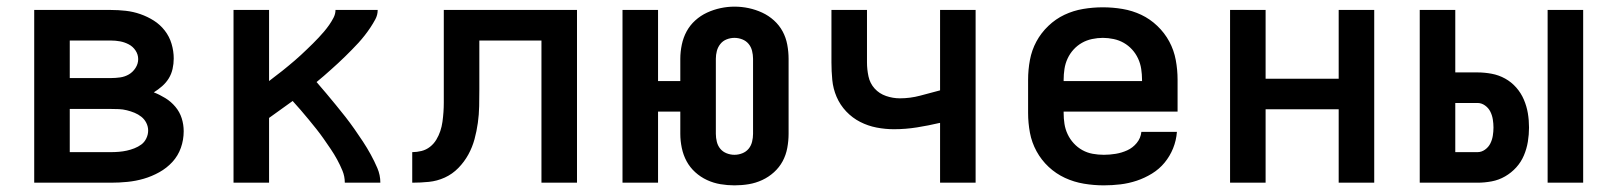

<svg xmlns="http://www.w3.org/2000/svg" viewBox="-20 -550 4840 578"><path d="M83 0V-520H314Q336 -520 358.5 -517.5Q381 -515 402.5 -507.5Q424 -500 443 -488Q462 -476 476 -458Q490 -440 496.5 -418Q503 -396 503 -374Q503 -358 499.5 -342.5Q496 -327 488 -314Q480 -301 468 -290.5Q456 -280 443 -272Q461 -265 478 -254.5Q495 -244 508 -228.5Q521 -213 527 -194Q533 -175 533 -155Q533 -129 524.5 -105Q516 -81 499 -62.5Q482 -44 459.5 -31.5Q437 -19 413 -12Q389 -5 364 -2.5Q339 0 314 0ZM190 -315H314Q328 -315 342 -317Q356 -319 368 -326Q380 -333 388 -345.5Q396 -358 396 -372Q396 -386 388 -398Q380 -410 367.5 -416.5Q355 -423 341.5 -425.5Q328 -428 314 -428H190ZM190 -92H314Q326 -92 338 -93Q350 -94 361.5 -96.5Q373 -99 384.5 -103.5Q396 -108 405.5 -115Q415 -122 420.5 -133.5Q426 -145 426 -157Q426 -169 420.5 -180Q415 -191 405.5 -198.5Q396 -206 385 -210.5Q374 -215 362 -218Q350 -221 338 -221.5Q326 -222 314 -222H190Z M683 0V-520H790V-306Q800 -314 810 -321.5Q820 -329 829.5 -336.5Q839 -344 848.5 -352Q858 -360 867.5 -368Q877 -376 886 -384.5Q895 -393 904 -401.5Q913 -410 922 -419Q931 -428 939.5 -437Q948 -446 956 -455.5Q964 -465 971 -475Q978 -485 984 -496.5Q990 -508 990 -520H1117Q1117 -505 1110 -492Q1103 -479 1095 -467Q1087 -455 1078 -443.5Q1069 -432 1059.5 -421.5Q1050 -411 1039.5 -400.5Q1029 -390 1019 -380Q1009 -370 998 -360Q987 -350 976.5 -340.5Q966 -331 955 -321.5Q944 -312 933 -303Q948 -286 962.5 -268.5Q977 -251 991.5 -233.5Q1006 -216 1020 -198Q1034 -180 1047 -161.5Q1060 -143 1072.5 -124Q1085 -105 1096 -85Q1107 -65 1116 -44Q1125 -23 1125 0H1018Q1018 -19 1011 -36Q1004 -53 995 -69.5Q986 -86 975.5 -101.5Q965 -117 954.5 -132Q944 -147 932.5 -161.5Q921 -176 909 -190.5Q897 -205 885 -219Q873 -233 861 -246Q843 -233 825.5 -220.5Q808 -208 790 -195V0Z M1221 0V-92Q1235 -92 1249 -95.5Q1263 -99 1274.5 -108Q1286 -117 1293.5 -129.5Q1301 -142 1305.5 -155.5Q1310 -169 1312 -183.5Q1314 -198 1315 -212.5Q1316 -227 1316 -241Q1316 -255 1316 -270Q1316 -273 1316 -275.5Q1316 -278 1316 -281V-520H1717V0H1610V-428H1423V-281Q1423 -256 1422.5 -230.5Q1422 -205 1418.5 -180Q1415 -155 1408.5 -131Q1402 -107 1390 -85Q1378 -63 1360 -44.5Q1342 -26 1319 -15.5Q1296 -5 1271 -2.5Q1246 0 1221 0Z M2191 8Q2170 8 2149 4.5Q2128 1 2108.5 -8Q2089 -17 2073 -31.5Q2057 -46 2047 -64.5Q2037 -83 2032.5 -104.5Q2028 -126 2028 -147V-214H1961V0H1854V-520H1961V-306H2028V-373Q2028 -394 2032.5 -415.5Q2037 -437 2047 -455.5Q2057 -474 2073 -488.5Q2089 -503 2108.5 -512Q2128 -521 2149 -525.5Q2170 -530 2191 -530Q2213 -530 2234 -525.5Q2255 -521 2274.5 -512Q2294 -503 2310 -488.5Q2326 -474 2336 -455.5Q2346 -437 2350 -415.5Q2354 -394 2354 -373V-147Q2354 -126 2350 -104.5Q2346 -83 2336 -64.5Q2326 -46 2310 -31.5Q2294 -17 2274.5 -8Q2255 1 2234 4.5Q2213 8 2191 8ZM2191 -84Q2203 -84 2214.5 -88.5Q2226 -93 2233.5 -102Q2241 -111 2244 -123Q2247 -135 2247 -147V-373Q2247 -385 2244 -397Q2241 -409 2233.5 -418Q2226 -427 2214.5 -431.5Q2203 -436 2191 -436Q2179 -436 2167.5 -431.5Q2156 -427 2148.5 -417.5Q2141 -408 2138 -396.5Q2135 -385 2135 -373V-147Q2135 -135 2138 -123Q2141 -111 2148.5 -102Q2156 -93 2167.5 -88.5Q2179 -84 2191 -84Z M2810 0V-180Q2810 -180 2810 -180Q2810 -180 2809 -180Q2775 -172 2740.5 -166.5Q2706 -161 2671 -161Q2645 -161 2619 -166Q2593 -171 2569.5 -183Q2546 -195 2527.5 -214.5Q2509 -234 2498.5 -258.5Q2488 -283 2485.5 -309.5Q2483 -336 2483 -362V-520H2590V-362Q2590 -341 2594.5 -320Q2599 -299 2613 -283.5Q2627 -268 2647.5 -261Q2668 -254 2689 -254Q2720 -254 2750 -262Q2780 -270 2810 -278V-520H2917V0Z M3303 8Q3273 8 3243 3Q3213 -2 3186 -14.5Q3159 -27 3137 -47.5Q3115 -68 3100.5 -94.5Q3086 -121 3080.5 -150.5Q3075 -180 3075 -210V-310Q3075 -340 3080.5 -369.5Q3086 -399 3100 -425Q3114 -451 3136 -472Q3158 -493 3184.5 -505.5Q3211 -518 3240.5 -523Q3270 -528 3300 -528Q3330 -528 3359.5 -523Q3389 -518 3415.5 -505.5Q3442 -493 3464 -472Q3486 -451 3500 -425Q3514 -399 3519.5 -369.5Q3525 -340 3525 -310V-214H3182V-210Q3182 -193 3184.5 -177Q3187 -161 3194 -146Q3201 -131 3212.5 -118.5Q3224 -106 3238.5 -98Q3253 -90 3269.5 -87Q3286 -84 3303 -84Q3321 -84 3339 -87Q3357 -90 3373.5 -97.5Q3390 -105 3402 -119.5Q3414 -134 3416 -153H3523Q3521 -127 3511.5 -103.5Q3502 -80 3486 -60.5Q3470 -41 3448 -27.5Q3426 -14 3402 -6Q3378 2 3353 5Q3328 8 3303 8ZM3418 -306V-310Q3418 -326 3415.5 -342.5Q3413 -359 3406 -374Q3399 -389 3388 -401Q3377 -413 3363 -421Q3349 -429 3332.5 -432.5Q3316 -436 3300 -436Q3284 -436 3267.5 -432.5Q3251 -429 3237 -421Q3223 -413 3212 -401Q3201 -389 3194 -374Q3187 -359 3184.5 -342.5Q3182 -326 3182 -310V-306Z M3683 0V-520H3790V-313H4010V-520H4117V0H4010V-221H3790V0Z M4639 0V-520H4746V0ZM4254 0V-520H4361V-332H4428Q4449 -332 4470.5 -328Q4492 -324 4511 -313.5Q4530 -303 4544.5 -286.5Q4559 -270 4567.5 -250Q4576 -230 4579.5 -209Q4583 -188 4583 -166Q4583 -145 4579.5 -123.5Q4576 -102 4567.5 -82Q4559 -62 4544.5 -46Q4530 -30 4511 -19Q4492 -8 4470.5 -4Q4449 0 4428 0ZM4361 -92H4428Q4440 -92 4450.5 -99.5Q4461 -107 4466.5 -118Q4472 -129 4474 -141.5Q4476 -154 4476 -166Q4476 -178 4474 -190.5Q4472 -203 4466.5 -214Q4461 -225 4450.5 -232.5Q4440 -240 4428 -240H4361Z"/></svg>

Font: Zed Mono Semibold Extended
Style: Regular
Weight: 600
Width: 7
Monospace: yes
Designer: Belleve Invis
Foundry: Belleve Invis
Version: Version 1.0.0; ttfautohint (v1.8.4)